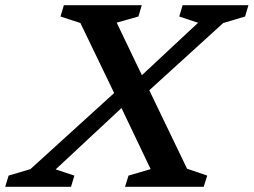

<svg xmlns="http://www.w3.org/2000/svg" viewBox="-78 -718 975 738"><path d="M406.5 -319 136 -67 208 -43 195 0H-58L-45 -43L39 -68L379 -377L438 -401.5L683.5 -630.5L611 -654.5L624 -698H877L864 -654.5L780 -629.5L465 -343ZM501 -68 379.5 -322.5 369 -343.5 231 -629.5 154.5 -654.5 167.5 -698H467L454 -654.5L370.5 -631L475 -413L486.5 -390.5L641 -69.5L718.5 -43L705 0H402.5L416 -43Z"/></svg>

Font: Newsreader 9pt Medium
Style: Italic
Weight: 500
Italic angle: -17°
Designer: Hugues Gentile
Foundry: Production Type
Version: Version 1.003